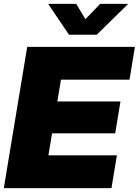

<svg xmlns="http://www.w3.org/2000/svg" viewBox="-22 -969 715 989"><path d="M-2.4 0 118.2 -727.5H672.9L645 -558.6H292L273.4 -446.3H598.6L571.3 -282.2H246.1L227.5 -168.9H580.1L552.2 0ZM370.6 -949.2 418 -870.1 494.1 -949.2H637.7V-948.2L476.1 -790H333.5L226.6 -948.2V-949.2Z"/></svg>

Font: Inter 28pt Black
Style: Italic
Weight: 900
Italic angle: -9.3988°
Designer: Rasmus Andersson
Foundry: rsms
Version: Version 4.001;git-66647c0bb